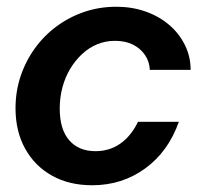

<svg xmlns="http://www.w3.org/2000/svg" viewBox="-20 -539 592 569"><path d="M253 10Q185 10 134 -18.5Q83 -47 54.5 -98.5Q26 -150 26 -218Q26 -268 41 -313Q56 -358 83.5 -396Q111 -434 148.5 -461.5Q186 -489 230.5 -504Q275 -519 325 -519Q371 -519 411 -505Q451 -491 481 -465.5Q511 -440 528 -405.5Q545 -371 545 -332H424Q423 -356 410 -375.5Q397 -395 374.5 -406.5Q352 -418 321 -418Q293 -418 268.5 -408Q244 -398 223.5 -379Q203 -360 188 -335Q173 -310 165 -280Q157 -250 157 -217Q157 -156 185 -123.5Q213 -91 263 -91Q304 -91 336 -113Q368 -135 389 -178H510Q479 -90 410.5 -40Q342 10 253 10Z"/></svg>

Font: Instrument Sans SemiBold
Style: Italic
Weight: 600
Italic angle: -13°
Designer: Rodrigo Fuenzalida
Foundry: fragTYPE
Version: Version 1.000;gftools[0.9.28]